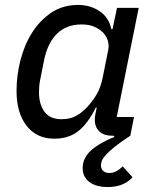

<svg xmlns="http://www.w3.org/2000/svg" viewBox="-20 -550 624 778"><path d="M508 0Q468 26 444.5 45Q421 64 408.5 78Q396 92 392.5 102Q389 112 389 120Q389 135 398.5 143Q408 151 423 151Q451 151 477 124L517 168Q503 185 477.5 196.5Q452 208 415 208Q395 208 377 203.5Q359 199 345 189.5Q331 180 323 165.5Q315 151 315 131Q315 90 349 59.5Q383 29 443 5L442 0H435Q400 0 382 -18Q364 -36 364 -65Q364 -75 367 -90L372 -114H368Q336 -49 297 -18.5Q258 12 200 12Q129 12 88 -40Q47 -92 47 -182Q47 -244 63 -306.5Q79 -369 110.5 -418.5Q142 -468 188.5 -499Q235 -530 297 -530Q345 -530 383 -505Q421 -480 431 -432H436L454 -518H542L453 -76H523ZM229 -67Q264 -67 288.5 -80.5Q313 -94 334 -117Q357 -142 373 -170Q389 -198 397 -240L419 -350Q422 -367 417 -385Q412 -403 398 -417.5Q384 -432 362.5 -441.5Q341 -451 311 -451Q249 -451 210.5 -413Q172 -375 158 -303L143 -228Q140 -213 139 -200.5Q138 -188 138 -176Q138 -128 160 -97.5Q182 -67 229 -67Z"/></svg>

Font: IBM Plex Sans Text
Style: Italic
Weight: 450
Italic angle: -11°
Designer: Mike Abbink, Paul van der Laan, Pieter van Rosmalen
Foundry: Bold Monday
Version: Version 3.005